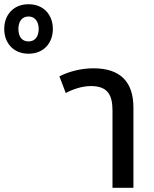

<svg xmlns="http://www.w3.org/2000/svg" viewBox="-261 -888 727 908"><path d="M-126 -634C-53 -634 -11 -686 -11 -751C-11 -816 -53 -868 -126 -868C-199 -868 -241 -816 -241 -751C-241 -686 -199 -634 -126 -634ZM-126 -692C-158 -692 -174 -716 -174 -751C-174 -785 -158 -810 -126 -810C-95 -810 -78 -785 -78 -751C-78 -716 -95 -692 -126 -692ZM50 -448C85 -467 129 -481 169 -481C249 -481 271 -438 271 -365V0H370V-379C370 -501 308 -565 181 -565C119 -565 61 -548 20 -527Z"/></svg>

Font: Noto Sans Thai Looped SemiCondensed Medium
Style: Regular
Weight: 500
Width: 4
Designer: Sasikarn Vongin, Ben Mitchell
Foundry: The Fontpad Ltd
Version: Version 1.001